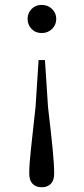

<svg xmlns="http://www.w3.org/2000/svg" viewBox="-20 -551 348 799"><path d="M153.5 -530.6Q179.4 -530.6 196.8 -513.4Q214.1 -496.2 214.1 -472.2Q214.1 -448 196.8 -430.7Q179.4 -413.5 153.5 -413.5Q127.7 -413.5 111.2 -430.7Q94.8 -448 94.8 -472.2Q94.8 -496.2 111.2 -513.4Q127.7 -530.6 153.5 -530.6ZM153.5 228.2Q129.4 228.2 115.6 213.9Q101.7 199.5 101.7 171.7Q101.7 131.8 109.1 66.1Q116.4 0.5 128 -106.8L140.6 -301H167.1L179.7 -106.8Q192.3 0.5 198.8 66.1Q205.4 131.8 205.4 171.7Q205.4 199.5 191.6 213.9Q177.7 228.2 153.5 228.2Z"/></svg>

Font: Source Han Serif JP VF
Style: Regular
Weight: 250
Designer: Ryoko NISHIZUKA 西塚涼子 (kana & ideographs); Frank Grießhammer (Latin, Greek & Cyrillic); Wenlong ZHANG 张文龙 (bopomofo); San
Foundry: Adobe
Version: Version 2.001;hotconv 1.1.0;makeotfexe 2.6.0